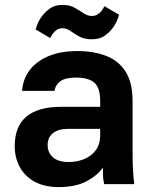

<svg xmlns="http://www.w3.org/2000/svg" viewBox="-20 -750 615 782"><path d="M219 12Q162 12 122 -9.5Q82 -31 61 -69Q40 -107 40 -155Q40 -235 87.5 -275Q135 -315 230 -315H388V-340Q388 -392 364.5 -413Q341 -434 290 -434Q245 -434 225 -418.5Q205 -403 202 -380H70Q73 -426 99.5 -462.5Q126 -499 175.5 -520.5Q225 -542 295 -542Q363 -542 413.5 -522Q464 -502 492 -457.5Q520 -413 520 -338V-135Q520 -93 521.5 -61.5Q523 -30 527 0H404Q400 -22 399.5 -33.5Q399 -45 399 -68Q378 -36 333 -12Q288 12 219 12ZM260 -90Q292 -90 321.5 -101.5Q351 -113 369.5 -137.5Q388 -162 388 -200V-225H255Q217 -225 195.5 -207.5Q174 -190 174 -160Q174 -128 196 -109Q218 -90 260 -90ZM405 -725 465 -690Q461 -676 455.5 -663.5Q450 -651 442 -640Q429 -621 408 -605.5Q387 -590 354 -590Q324 -590 303.5 -601Q283 -612 267.5 -623.5Q252 -635 234 -635Q221 -635 212 -629Q203 -623 197 -615Q193 -611 190 -605.5Q187 -600 185 -595L125 -630Q129 -644 134.5 -656.5Q140 -669 148 -680Q161 -699 182 -714.5Q203 -730 234 -730Q264 -730 284 -718.5Q304 -707 320.5 -696Q337 -685 354 -685Q367 -685 377 -691Q387 -697 393 -705Q397 -710 400 -715Q403 -720 405 -725Z"/></svg>

Font: Golos Text SemiBold
Style: Regular
Weight: 600
Designer: A.Korolkova, Vitaly Kuzmin
Foundry: ParaType Ltd
Version: Version 2.004